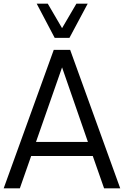

<svg xmlns="http://www.w3.org/2000/svg" viewBox="-20 -1020 671 1040"><path d="M356.2 -815H276.2L178.8 -1000H238.8L316.2 -867.5L393.8 -1000H455ZM543.8 0 482.5 -175H148.8L87.5 0H0L271.2 -750H360L631.2 0ZM175 -251.2H456.2L316.2 -655Z"/></svg>

Font: Now Alt
Style: Regular
Weight: 400
Designer: Alfredo Marco Pradil
Foundry: Alfredo Marco Pradil
Version: Version 1.002;PS 001.002;hotconv 1.0.88;makeotf.lib2.5.64775